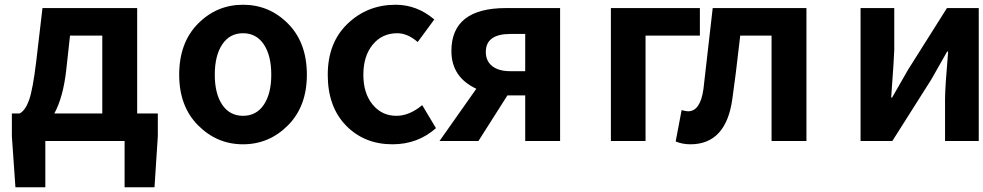

<svg xmlns="http://www.w3.org/2000/svg" viewBox="-20 -594 4144 809"><path d="M209 -116H411V-444H275L259 -298Q246 -184 209 -116ZM558 -116H645V-20L631 195H505V0H171V195H45L30 -20V-116H63Q87 -129 102.5 -172.5Q118 -216 132 -330L159 -560H558Z M735 -279Q735 -414 814 -494Q893 -574 1004 -574Q1115 -574 1194 -494Q1273 -414 1273 -279Q1273 -146 1193.5 -66Q1114 14 1004 14Q894 14 814.5 -66Q735 -146 735 -279ZM1123 -279Q1123 -360 1091.5 -407Q1060 -454 1004 -454Q948 -454 916.5 -407Q885 -360 885 -279Q885 -199 916.5 -152.5Q948 -106 1004 -106Q1060 -106 1091.5 -152.5Q1123 -199 1123 -279Z M1634 14Q1515 14 1438 -65Q1361 -144 1361 -279Q1361 -414 1444.5 -494Q1528 -574 1647 -574Q1737 -574 1810 -512L1740 -417Q1697 -454 1654 -454Q1590 -454 1550.5 -406Q1511 -358 1511 -279Q1511 -201 1550 -153.5Q1589 -106 1650 -106Q1705 -106 1759 -151L1817 -54Q1740 14 1634 14Z M2193 -294V-451H2131Q2027 -451 2027 -375Q2027 -337 2054 -315.5Q2081 -294 2131 -294ZM2112 -560H2340V0H2193V-192H2120H2118L1996 0H1832L1987 -220Q1882 -269 1882 -379Q1882 -560 2112 -560Z M2554 0V-560H2929V-444H2700V0Z M2889 14Q2855 14 2827 2L2852 -130Q2872 -125 2879 -125Q2931 -125 2944 -219Q2945 -231 2983 -560H3378V0H3231V-444H3099Q3078 -260 3066 -179Q3040 14 2889 14Z M3606 0V-560H3748V-383Q3748 -362 3735 -183H3739Q3803 -294 3806 -300L3970 -560H4104V0H3962V-176Q3962 -225 3975 -377H3971Q3921 -290 3904 -259L3740 0Z"/></svg>

Font: NotoSansHansBold
Style: Bold
Weight: 700
Designer: Ryoko NISHIZUKA  (kana & ideographs); Paul D. Hunt (Latin, Greek & Cyrillic); Wenlong ZHANG  (bopomofo); Sandoll Communi
Foundry: Adobe Systems Incorporated
Version: Version 1.00;December 8, 2021;FontCreator 13.0.0.2675 64-bit